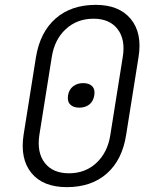

<svg xmlns="http://www.w3.org/2000/svg" viewBox="-20 -760 640 790"><path d="M255 10Q157 10 109.5 -48Q62 -106 77 -205L128 -525Q145 -628 209 -684Q273 -740 374 -740Q470 -740 518 -682Q566 -624 550 -525L499 -205Q483 -102 419.5 -46Q356 10 255 10ZM264 -47Q331 -47 377 -90Q423 -133 434 -205L485 -525Q497 -597 464 -640Q431 -683 365 -683Q297 -683 250.5 -640Q204 -597 193 -525L142 -205Q131 -133 164 -90Q197 -47 264 -47ZM306 -317Q282 -317 269 -330Q256 -343 260 -368Q264 -392 281 -405Q298 -418 322 -418Q347 -418 359.5 -405Q372 -392 368 -368Q364 -343 347.5 -330Q331 -317 306 -317Z"/></svg>

Font: JetBrains Mono NL ExtraLight
Style: Italic
Weight: 200
Italic angle: -9°
Monospace: yes
Designer: Philipp Nurullin, Konstantin Bulenkov
Foundry: JetBrains
Version: Version 2.305; ttfautohint (v1.8.4.7-5d5b)